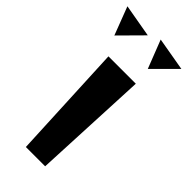

<svg xmlns="http://www.w3.org/2000/svg" viewBox="-277 -826 873 873"><g transform="rotate(45 159.5 -389.5)"><path d="M239 -643 186 -779 347 -751ZM-28 -779 131 -751 24 -643ZM98 0 72 -557H248L222 0Z"/></g></svg>

Font: Reggae One
Style: Regular
Weight: 400
Designer: Fontworks Inc.
Foundry: Fontworks Inc.
Version: Version 1.100